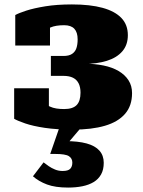

<svg xmlns="http://www.w3.org/2000/svg" viewBox="-20 -574 645 868"><path d="M353 -5 281 80 276 64Q333 64 371.5 74.5Q410 85 429.5 107Q449 129 449 162Q449 193 437 214.5Q425 236 403.5 249Q382 262 352.5 268Q323 274 288 274Q230 274 192.5 260Q155 246 129 223L177 160Q187 168 200 177Q213 186 229 192.5Q245 199 263 199Q288 199 297.5 189Q307 179 307 161Q307 142 291.5 132Q276 122 230 122H207L251 -5ZM270 -81Q309 -81 326.5 -99Q344 -117 344 -155Q344 -180 335.5 -197Q327 -214 310 -222.5Q293 -231 267 -231H210V-321H267Q292 -321 306 -330.5Q320 -340 325.5 -356.5Q331 -373 331 -396Q331 -428 316 -444Q301 -460 270 -460Q251 -460 235.5 -457.5Q220 -455 207.5 -449.5Q195 -444 184 -434Q180 -436 177.5 -444.5Q175 -453 176 -463Q177 -473 184 -481.5Q191 -490 206 -493V-368H49V-506Q65 -515 99 -526Q133 -537 185 -545.5Q237 -554 305 -554Q388 -554 444 -538.5Q500 -523 529 -492.5Q558 -462 558 -415Q558 -371 533 -342Q508 -313 463 -299Q418 -285 359 -285L381 -313V-258L362 -286Q408 -286 447.5 -278Q487 -270 516 -253Q545 -236 561 -211Q577 -186 577 -153Q577 -96 545.5 -59.5Q514 -23 454.5 -5.5Q395 12 310 12Q236 12 182.5 4Q129 -4 94 -16Q59 -28 44 -37V-175H201V-50Q186 -53 179 -62Q172 -71 171 -80.5Q170 -90 172.5 -98.5Q175 -107 179 -109Q191 -99 205 -92.5Q219 -86 235 -83.5Q251 -81 270 -81Z"/></svg>

Font: Roboto Serif Black
Style: Regular
Weight: 900
Designer: Greg Gazdowicz
Foundry: Commercial Type
Version: Version 1.008